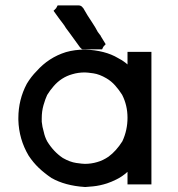

<svg xmlns="http://www.w3.org/2000/svg" viewBox="-20 -708 678 730"><path d="M346.7 -520.5H342.8H340.8H334H327.1H320.3H313.5H306.6H299.8H292Q282.2 -529.3 281.2 -532.2Q253.9 -570.3 245.1 -582Q237.3 -591.8 230.5 -601.6Q225.6 -610.4 218.8 -619.1Q211.9 -627.9 206.1 -635.7L193.4 -653.3L183.6 -667L193.4 -676.8L199.2 -687.5H210.9H220.7H233.4H246.1H253.9H262.7H270.5H278.3Q289.1 -687.5 294.9 -678.7L296.9 -676.8L297.9 -674.8L313.5 -648.4Q321.3 -635.7 330.1 -623L341.8 -604.5L351.6 -586.9Q357.4 -579.1 363.3 -571.3V-570.3L374 -552.7L381.8 -540L373 -530.3L368.2 -520.5H355.5ZM464.8 -467.8V-479.5V-493.2V-510.7H483.4H486.3H490.2H493.2H495.1H502H509.8H515.6H521.5H529.3H537.1H555.7V-6.8H537.1H535.2H531.2H521.5H511.7H505.9H500H492.2H483.4H464.8V-24.4V-27.3V-30.3V-50.8V-54.7Q444.3 -36.1 421.9 -25.4Q404.3 -16.6 386.7 -10.7Q359.4 -2 334.5 0.5Q309.6 2.9 306.2 2.9Q302.7 2.9 302.7 2.9H301.8Q227.5 -2 175.8 -31.2Q148.4 -49.8 127.4 -69.8Q106.4 -89.8 88.9 -116.2Q51.8 -178.7 49.8 -252V-252.9V-258.8Q49.8 -329.1 82 -389.6Q98.6 -417 119.1 -437.5Q165 -489.3 230.5 -509.8Q264.6 -519.5 302.7 -519.5H303.7Q379.9 -516.6 428.7 -487.3Q444.3 -479.5 458 -468.8Q462.9 -464.8 464.8 -462.9ZM138.7 -258.8Q138.7 -258.8 138.7 -253.9V-251V-245.1Q140.6 -225.6 146.5 -206.1Q150.4 -187.5 159.2 -170.9Q183.6 -130.9 218.8 -107.4Q246.1 -91.8 270 -88.4Q293.9 -85 302.7 -85Q327.1 -85 349.6 -91.8Q371.1 -97.7 392.6 -112.3Q421.9 -133.8 445.3 -170.9Q464.8 -212.9 464.8 -260.3Q464.8 -307.6 444.3 -347.7Q432.6 -366.2 418 -382.8Q403.3 -399.4 384.8 -410.2Q358.4 -425.8 335 -429.2Q311.5 -432.6 302.7 -432.6Q277.3 -432.6 254.9 -425.8Q212.9 -414.1 183.6 -379.9Q169.9 -364.3 159.2 -346.7Q152.3 -332 145.5 -308.6Q138.7 -285.2 138.7 -258.8Z"/></svg>

Font: LeFont
Style: Default
Weight: 400
Designer: Leryon MEDIA
Version: Version 1.0